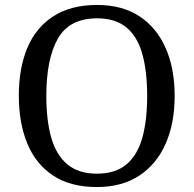

<svg xmlns="http://www.w3.org/2000/svg" viewBox="-20 -745 782 775"><path d="M371 10Q265 10 195 -36Q125 -82 90.5 -165Q56 -248 56 -359Q56 -470 90.5 -552Q125 -634 195.5 -679.5Q266 -725 372 -725Q473 -725 542.5 -679.5Q612 -634 648.5 -551.5Q685 -469 685 -358Q685 -247 648.5 -164.5Q612 -82 542 -36Q472 10 371 10ZM371 -44Q446 -44 490.5 -81.5Q535 -119 554.5 -189Q574 -259 574 -358Q574 -457 554.5 -527Q535 -597 490.5 -634Q446 -671 372 -671Q260 -671 213.5 -589Q167 -507 167 -358Q167 -259 187 -189Q207 -119 252 -81.5Q297 -44 371 -44Z"/></svg>

Font: Noto Serif Tamil
Style: Regular
Weight: 400
Designer: Indian Type Foundry, Tom Grace, and the Monotype Design Team
Foundry: Monotype Imaging Inc.
Version: Version 2.003